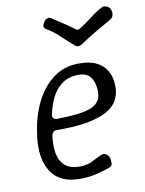

<svg xmlns="http://www.w3.org/2000/svg" viewBox="-84 -801 655 867"><g transform="rotate(-10 243.0 -367.0)"><path d="M213 7Q167 7 136 -7Q105 -21 87 -45Q69 -69 60.5 -99Q52 -129 51.5 -161.5Q51 -194 56 -225L60 -250Q66 -289 82.5 -333.5Q99 -378 127.5 -417.5Q156 -457 198 -482Q240 -507 297 -507Q349 -507 379.5 -490.5Q410 -474 424 -449Q438 -424 440.5 -398Q443 -372 440 -352Q434 -316 411.5 -293Q389 -270 356 -257Q323 -244 285.5 -237.5Q248 -231 211.5 -229.5Q175 -228 146 -228Q136 -228 130.5 -222.5Q125 -217 123 -208Q117 -164 123 -127.5Q129 -91 152.5 -69.5Q176 -48 223 -48Q258 -48 285.5 -63.5Q313 -79 329 -84Q338 -87 345.5 -82.5Q353 -78 358.5 -70Q364 -62 364 -52Q366 -34 362 -28.5Q358 -23 353 -21Q335 -14 296.5 -3.5Q258 7 213 7ZM156 -278Q263 -279 308 -295.5Q353 -312 359 -350Q362 -376 356.5 -400.5Q351 -425 335 -441Q319 -457 288 -457Q241 -457 210.5 -434.5Q180 -412 162.5 -376Q145 -340 137 -298Q136 -289 141 -283.5Q146 -278 156 -278ZM482 -721Q486 -714 486 -705Q486 -696 482 -688.5Q478 -681 470 -677Q427 -653 395 -634Q363 -615 327 -591Q317 -584 309 -584Q301 -584 293 -591Q265 -615 236 -642.5Q207 -670 177 -687Q168 -692 169 -701.5Q170 -711 178 -721L179 -722Q186 -732 195.5 -733.5Q205 -735 213 -728Q239 -711 264.5 -694Q290 -677 315 -659Q317 -658 320 -658Q323 -658 325 -659Q357 -678 384 -699.5Q411 -721 442 -738Q453 -744 465.5 -738.5Q478 -733 483 -722Z"/></g></svg>

Font: Winky Sans Light
Style: Italic
Weight: 300
Italic angle: -8.97852°
Designer: Simon Atzbach
Foundry: typofactur
Version: Version 1.205